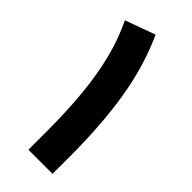

<svg xmlns="http://www.w3.org/2000/svg" viewBox="-220 -713 753 753"><g transform="rotate(45 156.5 -336.0)"><path d="M251.5 0H117.7V-98.6Q117.7 -214.8 108.6 -308.3Q99.6 -401.9 79.6 -479.7Q59.6 -557.6 26.4 -626.5L151.4 -671.9Q206.5 -549.8 229 -410.2Q251.5 -270.5 251.5 -97.2Z"/></g></svg>

Font: Vazirmatn UI NL ExtraBold
Style: Regular
Weight: 800
Designer: Saber Rastikerdar
Foundry: Saber Rastikerdar
Version: Version 33.003